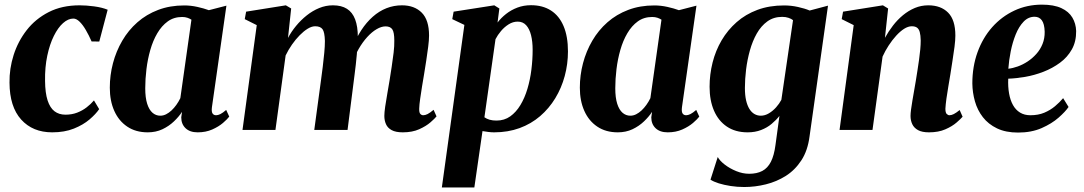

<svg xmlns="http://www.w3.org/2000/svg" viewBox="-20 -574 4786 848"><path d="M210.5 10.5Q124.5 10.5 73.5 -46Q22.5 -102.5 22 -209Q21 -270.5 40.2 -331Q59.5 -391.5 98 -441Q136.5 -490.5 195 -520.5Q253.5 -550.5 331.5 -550.5Q361 -550.5 396.2 -545.8Q431.5 -541 455.5 -531L418.5 -390.5L384.5 -391Q372.5 -418.5 359.2 -441.2Q346 -464 331.8 -478Q317.5 -492 304 -492Q281 -492 258.5 -472Q236 -452 217.8 -415.2Q199.5 -378.5 188.8 -328Q178 -277.5 179 -216.5Q179.5 -163.5 190.2 -130.5Q201 -97.5 220.8 -82.5Q240.5 -67.5 269 -67.5Q297.5 -67.5 320.8 -76.5Q344 -85.5 362.5 -99.8Q381 -114 395 -130.5L418 -92Q403.5 -70.5 375.5 -46.5Q347.5 -22.5 306.2 -6Q265 10.5 210.5 10.5Z M916 -100.5Q913.5 -80.5 918.8 -72.8Q924 -65 934.5 -65Q943 -65 953.5 -70.2Q964 -75.5 979 -88.5L992.5 -59Q984 -47.5 964.8 -31Q945.5 -14.5 917.2 -2Q889 10.5 853 10.5Q818.5 10.5 799.5 -7.8Q780.5 -26 780.5 -56L784 -80Q770 -58.5 748.2 -37.8Q726.5 -17 697.5 -3.2Q668.5 10.5 632.5 10.5Q579.5 10.5 542 -14.8Q504.5 -40 484.8 -84.2Q465 -128.5 465 -186.5Q465 -242 479 -295Q493 -348 520 -394.2Q547 -440.5 586.8 -475.5Q626.5 -510.5 678.5 -530.2Q730.5 -550 794 -550Q822.5 -550 851.8 -543.5Q881 -537 902.5 -529L980 -549ZM825.5 -487Q818 -492 807.8 -495.5Q797.5 -499 784.5 -499Q748 -499 721 -479.5Q694 -460 674.8 -427.2Q655.5 -394.5 643.8 -353.2Q632 -312 626.8 -268.5Q621.5 -225 621.5 -184Q621.5 -142.5 630 -115.8Q638.5 -89 653.5 -76Q668.5 -63 688 -63Q701 -63 713.5 -69.2Q726 -75.5 737.5 -86.2Q749 -97 759 -111Q769 -125 776.5 -140.5Z M1266 -536.5 1252 -406.5Q1266.5 -434 1287.8 -459.8Q1309 -485.5 1334.8 -506Q1360.5 -526.5 1389.8 -538.5Q1419 -550.5 1450.5 -550.5Q1488 -550.5 1512.2 -535.2Q1536.5 -520 1548.5 -488.5Q1560.5 -457 1560.5 -408.5Q1560.5 -401 1559.8 -391.2Q1559 -381.5 1558 -370.8Q1557 -360 1555.5 -350L1537 -362Q1553 -406 1575.8 -440.8Q1598.5 -475.5 1626.5 -500.2Q1654.5 -525 1687 -537.8Q1719.5 -550.5 1755.5 -550.5Q1810.5 -550.5 1842.8 -518Q1875 -485.5 1875 -417Q1875 -397 1871.2 -367.5Q1867.5 -338 1862.5 -305.8Q1857.5 -273.5 1853 -246Q1848.5 -220.5 1844 -192.2Q1839.5 -164 1835.8 -138Q1832 -112 1831.5 -94Q1831 -76.5 1836.5 -70.8Q1842 -65 1849.5 -65Q1858 -65 1868.5 -70.2Q1879 -75.5 1895 -89L1908 -60Q1900 -50 1881 -33.5Q1862 -17 1831.5 -3.2Q1801 10.5 1759 10.5Q1728 10.5 1710 0.8Q1692 -9 1684.8 -25.5Q1677.5 -42 1677.5 -62Q1677.5 -76.5 1681.2 -102.8Q1685 -129 1690.5 -159.8Q1696 -190.5 1700.5 -218.5Q1705 -247.5 1710 -279.5Q1715 -311.5 1718.5 -341.5Q1722 -371.5 1721.5 -395Q1721.5 -431 1712.8 -444.2Q1704 -457.5 1683 -457.5Q1664.5 -457.5 1643.5 -445.2Q1622.5 -433 1602 -410.5Q1581.5 -388 1564.2 -358Q1547 -328 1536 -292.5L1558.5 -378.5Q1558 -357 1556 -334.5Q1554 -312 1551.5 -289.2Q1549 -266.5 1546 -244L1515 0H1368L1397.5 -218Q1401.5 -247.5 1405.5 -279.2Q1409.5 -311 1412.2 -340.8Q1415 -370.5 1415 -393Q1414 -432 1404.5 -445Q1395 -458 1372 -458Q1356.5 -458 1339 -447.2Q1321.5 -436.5 1303.5 -418.2Q1285.5 -400 1269.5 -377Q1253.5 -354 1241.5 -329L1196.5 0H1051L1114 -463L1061 -489.5L1067 -522.5L1242.5 -550.5Z M1931.5 254 2031 -464 1977.5 -489.5 1983.5 -522.5 2163 -550.5 2185.5 -536.5 2177.5 -474.5Q2193 -495 2215.2 -512.5Q2237.5 -530 2265.2 -540.5Q2293 -551 2325.5 -551Q2377 -551 2413.5 -527.5Q2450 -504 2469.2 -458.5Q2488.5 -413 2488.5 -347Q2488.5 -291 2474.2 -238.2Q2460 -185.5 2432.5 -140.2Q2405 -95 2365.5 -61Q2326 -27 2274.8 -8.2Q2223.5 10.5 2162.5 10.5Q2150 10.5 2136.8 8.8Q2123.5 7 2111 5L2075 254ZM2119.5 -56Q2129.5 -49 2142.5 -45.2Q2155.5 -41.5 2173 -41.5Q2207.5 -41.5 2233.5 -60Q2259.5 -78.5 2278.5 -110Q2297.5 -141.5 2309.5 -181.8Q2321.5 -222 2327 -266.5Q2332.5 -311 2332.5 -354Q2332.5 -390.5 2325.5 -418.5Q2318.5 -446.5 2304 -462.5Q2289.5 -478.5 2266.5 -478.5Q2245.5 -478.5 2226.5 -466.5Q2207.5 -454.5 2192.8 -437Q2178 -419.5 2168.5 -401Z M2992 -100.5Q2989.5 -80.5 2994.8 -72.8Q3000 -65 3010.5 -65Q3019 -65 3029.5 -70.2Q3040 -75.5 3055 -88.5L3068.5 -59Q3060 -47.5 3040.8 -31Q3021.5 -14.5 2993.2 -2Q2965 10.5 2929 10.5Q2894.5 10.5 2875.5 -7.8Q2856.5 -26 2856.5 -56L2860 -80Q2846 -58.5 2824.2 -37.8Q2802.5 -17 2773.5 -3.2Q2744.5 10.5 2708.5 10.5Q2655.5 10.5 2618 -14.8Q2580.5 -40 2560.8 -84.2Q2541 -128.5 2541 -186.5Q2541 -242 2555 -295Q2569 -348 2596 -394.2Q2623 -440.5 2662.8 -475.5Q2702.5 -510.5 2754.5 -530.2Q2806.5 -550 2870 -550Q2898.5 -550 2927.8 -543.5Q2957 -537 2978.5 -529L3056 -549ZM2901.5 -487Q2894 -492 2883.8 -495.5Q2873.5 -499 2860.5 -499Q2824 -499 2797 -479.5Q2770 -460 2750.8 -427.2Q2731.5 -394.5 2719.8 -353.2Q2708 -312 2702.8 -268.5Q2697.5 -225 2697.5 -184Q2697.5 -142.5 2706 -115.8Q2714.5 -89 2729.5 -76Q2744.5 -63 2764 -63Q2777 -63 2789.5 -69.2Q2802 -75.5 2813.5 -86.2Q2825 -97 2835 -111Q2845 -125 2852.5 -140.5Z M3555.5 28.5Q3547.5 91 3519.5 134Q3491.5 177 3450.8 202.8Q3410 228.5 3362.5 240.2Q3315 252 3267 252Q3236 252 3207 247.5Q3178 243 3154.8 235.8Q3131.5 228.5 3118 219.5L3150 119.5Q3159 136 3181 153Q3203 170 3231.8 181.8Q3260.5 193.5 3289 193.5Q3323 193.5 3346.8 181Q3370.5 168.5 3384.8 140.5Q3399 112.5 3405 66.5L3422.5 -62Q3408 -43.5 3388 -26.8Q3368 -10 3341.5 0.2Q3315 10.5 3282 10.5Q3228 10.5 3190.5 -14.8Q3153 -40 3133.5 -85.2Q3114 -130.5 3114 -190.5Q3114 -245 3127.2 -297.8Q3140.5 -350.5 3167.2 -396Q3194 -441.5 3233.5 -476.2Q3273 -511 3325.5 -530.5Q3378 -550 3443 -550Q3474 -550 3504.5 -543.2Q3535 -536.5 3556 -527.5L3637 -549ZM3482.5 -485Q3475 -491 3462.8 -495.2Q3450.5 -499.5 3434.5 -499.5Q3397 -499.5 3369.2 -479.5Q3341.5 -459.5 3322.5 -426Q3303.5 -392.5 3292 -351.2Q3280.5 -310 3275.2 -267Q3270 -224 3270 -185.5Q3270 -154 3275.2 -131Q3280.5 -108 3289.8 -93Q3299 -78 3312 -70.5Q3325 -63 3340 -63Q3358.5 -63 3376 -73.5Q3393.5 -84 3407.8 -100Q3422 -116 3431 -133Z M3888.5 -407Q3904 -435 3923.8 -460.8Q3943.5 -486.5 3968 -506.8Q3992.5 -527 4020.5 -538.8Q4048.5 -550.5 4080 -550.5Q4135.5 -550.5 4167.5 -518.2Q4199.5 -486 4199.5 -417Q4199.5 -397 4195.8 -367.5Q4192 -338 4186.8 -305.8Q4181.5 -273.5 4177.5 -246Q4173.5 -220.5 4168.5 -192.2Q4163.5 -164 4160 -138Q4156.5 -112 4155.5 -94Q4155.5 -76.5 4161.2 -70.8Q4167 -65 4173.5 -65Q4182 -65 4192.5 -70.2Q4203 -75.5 4218.5 -88L4231.5 -58.5Q4224 -49.5 4204.8 -32.8Q4185.5 -16 4155.2 -2.8Q4125 10.5 4083 10.5Q4052.5 10.5 4034.8 0.8Q4017 -9 4009.2 -25.5Q4001.5 -42 4001.5 -62Q4001.5 -73 4003.8 -90.5Q4006 -108 4009.8 -129.8Q4013.5 -151.5 4017.5 -174.5Q4021.5 -197.5 4025 -218Q4028.5 -240 4032.2 -263.5Q4036 -287 4039.2 -310.5Q4042.5 -334 4044.5 -355.8Q4046.5 -377.5 4046.5 -395Q4046 -419 4042.2 -432.5Q4038.5 -446 4030 -452Q4021.5 -458 4007 -458Q3991 -458 3973.2 -446.8Q3955.5 -435.5 3938 -416.2Q3920.5 -397 3905 -373.2Q3889.5 -349.5 3878 -324L3833.5 0H3688L3750.5 -463L3697.5 -489.5L3703.5 -522.5L3879.5 -550.5L3902.5 -536.5Z M4699.5 -101.5Q4685.5 -81 4655.5 -54.5Q4625.5 -28 4580.5 -8.2Q4535.5 11.5 4476.5 11.5Q4422 11.5 4383.5 -7Q4345 -25.5 4321 -56.5Q4297 -87.5 4286 -126.2Q4275 -165 4274.5 -205.5Q4274.5 -280 4297.5 -343.5Q4320.5 -407 4362.2 -454Q4404 -501 4460 -527.2Q4516 -553.5 4582 -553.5Q4634.5 -553.5 4667.5 -538.2Q4700.5 -523 4716.2 -496.5Q4732 -470 4733 -437Q4733.5 -390.5 4714 -355.8Q4694.5 -321 4661.5 -296.8Q4628.5 -272.5 4588.5 -257Q4548.5 -241.5 4507.8 -234.5Q4467 -227.5 4433 -226.5Q4431.5 -190.5 4436.8 -161Q4442 -131.5 4454 -110Q4466 -88.5 4485.2 -76.8Q4504.5 -65 4531 -65Q4565.5 -65 4592.2 -76.2Q4619 -87.5 4639.8 -105Q4660.5 -122.5 4675.5 -140.5ZM4549.5 -500Q4521.5 -500 4500.8 -478.2Q4480 -456.5 4466 -421.8Q4452 -387 4444 -347Q4436 -307 4433.5 -270.5Q4453 -272.5 4475.2 -280.5Q4497.5 -288.5 4518.8 -302.5Q4540 -316.5 4557.2 -335.8Q4574.5 -355 4584.5 -379.8Q4594.5 -404.5 4594 -434Q4593 -468.5 4581.5 -484.2Q4570 -500 4549.5 -500Z"/></svg>

Font: Merriweather 60pt ExtraBold
Style: Italic
Weight: 800
Italic angle: -7.8°
Version: Version 2.101